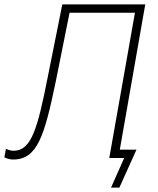

<svg xmlns="http://www.w3.org/2000/svg" viewBox="-44 -720 721 875"><path d="M16 7C127 7 159 -103 210 -348L273 -662H571L454 0H522L462 135H500L578 -38H502L618 -700H240L172 -361C128 -140 100 -33 19 -33C6 -33 -5 -36 -17 -42L-24 -3C-10 4 3 7 16 7Z"/></svg>

Font: Fixel Text 20240404 ExtraLight
Style: Italic
Weight: 200
Width: 4
Italic angle: -10°
Designer: AlfaBravo + MacPaw
Foundry: Kyrylo Tkachov, Marchela Mozhyna, Serhii Makarenko, Maria Weinstein, Zakhar Kryvoshyya
Version: Version 1.211;Glyphs 3.2 (3225)